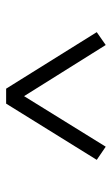

<svg xmlns="http://www.w3.org/2000/svg" viewBox="114 -710 373 642"><g transform="rotate(-90 301.0 -388.5)"><path d="M515 -252 326 -555H276L88 -252L132 -222L301 -495L472 -222Z"/></g></svg>

Font: Source Han Serif
Style: Bold
Weight: 700
Designer: Ryoko NISHIZUKA 西塚涼子 (kana & ideographs); Frank Grießhammer (Latin, Greek & Cyrillic); Wenlong ZHANG 张文龙 (bopomofo); San
Foundry: Adobe Systems Incorporated
Version: Version 1.001;PS 1.001;hotconv 16.6.54;makeotf.lib2.5.65590